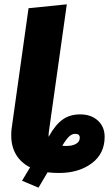

<svg xmlns="http://www.w3.org/2000/svg" viewBox="-20 -781 519 888"><path d="M464 -148Q464 -70 404 -25.5Q344 19 253 19Q224 19 200 16L158 87L82 55L119 -7Q76 -29 54 -66.5Q32 -104 32 -154Q32 -176 34 -188L112 -743L289 -761L206 -172Q204 -155 205 -148L206 -150Q236 -204 269.5 -228Q303 -252 351 -252Q401 -252 432.5 -223.5Q464 -195 464 -148ZM349 -144Q349 -162 328 -162Q313 -162 300 -150Q287 -138 268 -107Q274 -106 288 -106Q315 -106 332 -116Q349 -126 349 -144Z"/></svg>

Font: Trujillo ExtraBold
Style: Italic
Weight: 800
Italic angle: -8°
Designer: Fira Sans original fonts by bBox Type GmbH, Carrois Corporate GbR, & Edenspiekermann AG / Changes by Cristiano Sobral
Foundry: Fira Sans original fonts by bBox Type GmbH, Carrois Corporate GbR, & Edenspiekermann AG / Changes by Cristiano Sobral
Version: Version 4.301;July 28, 2020;FontCreator 13.0.0.2655 64-bit